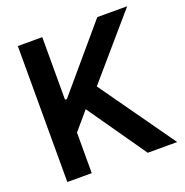

<svg xmlns="http://www.w3.org/2000/svg" viewBox="-127 -822 903 938"><g transform="rotate(-20 324.5 -353.5)"><path d="M65.4 -707H192.4V-381.8H202.1L478.5 -707H633.8L360.4 -389.6L636.7 0H483.4L271.5 -303.7L192.4 -210.9V0H65.4Z"/></g></svg>

Font: Pretendard Std SemiBold
Style: Regular
Weight: 600
Designer: Base glyphs from Inter by Rasmus Andersson; Hangeul glyphs from Noto Sans CJK(Source Han Sans) by Jang Soo-young and Kan
Foundry: Kil Hyung-jin
Version: Version 1.309